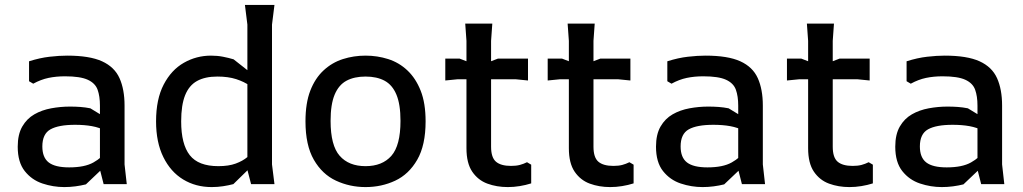

<svg xmlns="http://www.w3.org/2000/svg" viewBox="-20 -748 4157 780"><path d="M401 0 386 -59V-319Q386 -357 376.5 -383.5Q367 -410 336.5 -424Q306 -438 244 -438Q208 -438 177 -431.5Q146 -425 115 -408L98 -418V-499Q142 -513 181.5 -517.5Q221 -522 253 -522Q344 -522 394.5 -499Q445 -476 465.5 -430.5Q486 -385 486 -319V-80L495 0ZM241 12Q196 12 152.5 -2.5Q109 -17 80.5 -53Q52 -89 52 -152Q52 -202 70.5 -234Q89 -266 119.5 -283.5Q150 -301 188 -308Q226 -315 264 -315Q286 -315 306.5 -313.5Q327 -312 347 -308L411 -269V-216Q384 -230 353.5 -235.5Q323 -241 285 -241Q218 -241 185 -222.5Q152 -204 152 -153Q152 -108 178 -88Q204 -68 261 -68Q324 -68 359.5 -88Q395 -108 414 -136L429 -94L329 1Q309 6 286.5 9Q264 12 241 12Z M840 12Q775 12 724 -19Q673 -50 643.5 -110Q614 -170 614 -255Q614 -345 645 -404.5Q676 -464 727 -493Q778 -522 837 -522Q863 -522 886 -517.5Q909 -513 929 -507L1037 -422V-362Q1020 -382 996 -399Q972 -416 939.5 -426.5Q907 -437 863 -437Q813 -437 780.5 -419Q748 -401 732 -361Q716 -321 716 -255Q716 -162 751 -117.5Q786 -73 867 -73Q909 -73 937.5 -83.5Q966 -94 984.5 -109.5Q1003 -125 1014 -142L1019 -89L928 0Q909 5 886.5 8.5Q864 12 840 12ZM1000 0 985 -58V-648L975 -728H1095L1085 -648V-80L1095 0Z M1465 12Q1401 12 1345 -14Q1289 -40 1255 -99Q1221 -158 1221 -255Q1221 -329 1240.5 -379.5Q1260 -430 1294.5 -462Q1329 -494 1373 -508Q1417 -522 1465 -522Q1513 -522 1557 -508Q1601 -494 1635 -462Q1669 -430 1689 -379.5Q1709 -329 1709 -255Q1709 -158 1675 -99Q1641 -40 1585.5 -14Q1530 12 1465 12ZM1465 -73Q1533 -73 1570 -115Q1607 -157 1607 -257Q1607 -324 1590.5 -363.5Q1574 -403 1542.5 -420Q1511 -437 1465 -437Q1419 -437 1387.5 -420Q1356 -403 1339.5 -363.5Q1323 -324 1323 -257Q1323 -157 1360 -115Q1397 -73 1465 -73Z M1875 -146V-582L1870 -652H1980L1975 -582V-152Q1975 -108 1995 -91Q2015 -74 2056 -74Q2077 -74 2092 -78Q2107 -82 2121 -89L2138 -79V-3Q2116 4 2091.5 8Q2067 12 2043 12Q1998 12 1960 -2Q1922 -16 1898.5 -50.5Q1875 -85 1875 -146ZM1789 -421V-510H1847L1925 -480L2003 -510H2125V-421L2075 -426H1839Z M2291 -146V-582L2286 -652H2396L2391 -582V-152Q2391 -108 2411 -91Q2431 -74 2472 -74Q2493 -74 2508 -78Q2523 -82 2537 -89L2554 -79V-3Q2532 4 2507.5 8Q2483 12 2459 12Q2414 12 2376 -2Q2338 -16 2314.5 -50.5Q2291 -85 2291 -146ZM2205 -421V-510H2263L2341 -480L2419 -510H2541V-421L2491 -426H2255Z M2994 0 2979 -59V-319Q2979 -357 2969.5 -383.5Q2960 -410 2929.5 -424Q2899 -438 2837 -438Q2801 -438 2770 -431.5Q2739 -425 2708 -408L2691 -418V-499Q2735 -513 2774.5 -517.5Q2814 -522 2846 -522Q2937 -522 2987.5 -499Q3038 -476 3058.5 -430.5Q3079 -385 3079 -319V-80L3088 0ZM2834 12Q2789 12 2745.5 -2.5Q2702 -17 2673.5 -53Q2645 -89 2645 -152Q2645 -202 2663.5 -234Q2682 -266 2712.5 -283.5Q2743 -301 2781 -308Q2819 -315 2857 -315Q2879 -315 2899.5 -313.5Q2920 -312 2940 -308L3004 -269V-216Q2977 -230 2946.5 -235.5Q2916 -241 2878 -241Q2811 -241 2778 -222.5Q2745 -204 2745 -153Q2745 -108 2771 -88Q2797 -68 2854 -68Q2917 -68 2952.5 -88Q2988 -108 3007 -136L3022 -94L2922 1Q2902 6 2879.5 9Q2857 12 2834 12Z M3263 -146V-582L3258 -652H3368L3363 -582V-152Q3363 -108 3383 -91Q3403 -74 3444 -74Q3465 -74 3480 -78Q3495 -82 3509 -89L3526 -79V-3Q3504 4 3479.5 8Q3455 12 3431 12Q3386 12 3348 -2Q3310 -16 3286.5 -50.5Q3263 -85 3263 -146ZM3177 -421V-510H3235L3313 -480L3391 -510H3513V-421L3463 -426H3227Z M3966 0 3951 -59V-319Q3951 -357 3941.5 -383.5Q3932 -410 3901.5 -424Q3871 -438 3809 -438Q3773 -438 3742 -431.5Q3711 -425 3680 -408L3663 -418V-499Q3707 -513 3746.5 -517.5Q3786 -522 3818 -522Q3909 -522 3959.5 -499Q4010 -476 4030.5 -430.5Q4051 -385 4051 -319V-80L4060 0ZM3806 12Q3761 12 3717.5 -2.5Q3674 -17 3645.5 -53Q3617 -89 3617 -152Q3617 -202 3635.5 -234Q3654 -266 3684.5 -283.5Q3715 -301 3753 -308Q3791 -315 3829 -315Q3851 -315 3871.5 -313.5Q3892 -312 3912 -308L3976 -269V-216Q3949 -230 3918.5 -235.5Q3888 -241 3850 -241Q3783 -241 3750 -222.5Q3717 -204 3717 -153Q3717 -108 3743 -88Q3769 -68 3826 -68Q3889 -68 3924.5 -88Q3960 -108 3979 -136L3994 -94L3894 1Q3874 6 3851.5 9Q3829 12 3806 12Z"/></svg>

Font: AR One Sans Medium
Style: Regular
Weight: 500
Designer: Niteesh Yadav
Foundry: Niteesh Yadav
Version: Version 1.001;gftools[0.9.33]